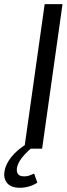

<svg xmlns="http://www.w3.org/2000/svg" viewBox="-44 -707 317 913"><path d="M71.4 0H156.3L253.3 -687.3H168.4ZM118.3 118.4Q101.9 126 91.9 128.8Q81.9 131.6 70.9 131.6Q50 131.6 42.1 121.2Q34.1 110.9 36.4 92.3Q39.9 71 56.9 47.6Q74 24.1 109.6 -7.1L83.6 -22.9Q35.9 6.3 9 40.8Q-17.9 75.3 -22.9 109Q-27.9 143.1 -9.1 164.5Q9.7 185.9 50.7 185.9Q72 185.9 93.3 179.8Q114.6 173.7 133.6 161.7Z"/></svg>

Font: Secuela ExtLt
Style: Italic
Weight: 200
Italic angle: -8°
Designer: Fernando Haro
Foundry: deFharo
Version: Version 1.704